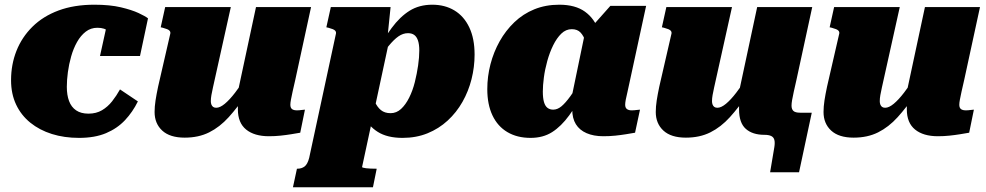

<svg xmlns="http://www.w3.org/2000/svg" viewBox="-20 -573 4192 816"><path d="M356 -90Q389 -90 413.5 -104.5Q438 -119 456.5 -142.5Q475 -166 490 -193L566 -142Q544 -97 511 -62Q478 -27 430.5 -7Q383 13 316 13Q253 13 200.5 -3.5Q148 -20 109 -51.5Q70 -83 48.5 -128.5Q27 -174 27 -232Q27 -299 50 -357Q73 -415 118 -459.5Q163 -504 229 -528.5Q295 -553 381 -553Q447 -553 493.5 -542Q540 -531 569 -517.5Q598 -504 609 -495L575 -335H405L440 -494Q455 -493 462 -483Q469 -473 469.5 -460.5Q470 -448 466.5 -437Q463 -426 457 -423Q452 -433 443 -440Q434 -447 422 -451Q410 -455 394 -455Q366 -455 344.5 -438.5Q323 -422 307.5 -394.5Q292 -367 282.5 -333.5Q273 -300 268.5 -266.5Q264 -233 264 -204Q264 -169 273.5 -143.5Q283 -118 303.5 -104Q324 -90 356 -90Z M885 -201Q881 -183 878.5 -169Q876 -155 876 -143Q876 -135 878.5 -128.5Q881 -122 886 -118.5Q891 -115 899 -115Q915 -115 935.5 -132Q956 -149 979 -179Q1002 -209 1027 -247V-172Q990 -117 952 -75Q914 -33 869 -10.5Q824 12 765 12Q702 12 669.5 -18Q637 -48 637 -97Q637 -120 641 -146Q645 -172 652 -205L704 -431Q705 -437 701.5 -441.5Q698 -446 690.5 -449Q683 -452 672 -455L663 -457L682 -543H961ZM1235 -234Q1228 -204 1223.5 -183.5Q1219 -163 1216.5 -149.5Q1214 -136 1214 -128Q1214 -115 1221 -109.5Q1228 -104 1242 -104Q1252 -104 1261 -105.5Q1270 -107 1276 -107L1256 -9Q1239 -6 1217.5 -2.5Q1196 1 1172 3.5Q1148 6 1123 6Q1061 6 1026 -22.5Q991 -51 991 -108Q991 -112 991 -117Q991 -122 991 -129Q991 -136 991 -145L980 -132L1068 -543H1302Z M1225 223 1242 144H1244Q1262 144 1274.5 134.5Q1287 125 1294 98L1408 -431Q1409 -437 1405.5 -441.5Q1402 -446 1394.5 -449Q1387 -452 1376 -455L1367 -457L1386 -543H1640L1625 -397L1638 -418L1519 136Q1518 138 1522.5 139.5Q1527 141 1535.5 142Q1544 143 1555 143.5Q1566 144 1578 144H1581L1565 223ZM1502 -183 1556 -193Q1563 -164 1573 -141Q1583 -118 1599 -105Q1615 -92 1640 -92Q1665 -92 1684.5 -110Q1704 -128 1719 -158Q1734 -188 1743 -224Q1752 -260 1757 -295Q1762 -330 1762 -358Q1762 -384 1756.5 -400.5Q1751 -417 1740.5 -424.5Q1730 -432 1714 -432Q1693 -432 1673.5 -418.5Q1654 -405 1631.5 -377.5Q1609 -350 1578 -307L1570 -338Q1609 -406 1644.5 -454Q1680 -502 1721 -527.5Q1762 -553 1817 -553Q1871 -553 1911.5 -528.5Q1952 -504 1974.5 -456.5Q1997 -409 1997 -341Q1997 -288 1984 -236.5Q1971 -185 1945.5 -140Q1920 -95 1882.5 -60.5Q1845 -26 1797 -6.5Q1749 13 1691 13Q1626 13 1585.5 -12.5Q1545 -38 1525 -82Q1505 -126 1502 -183Z M2542 -317 2483 -338Q2477 -370 2469 -395Q2461 -420 2447.5 -434.5Q2434 -449 2410 -449Q2385 -449 2365.5 -430Q2346 -411 2331 -380.5Q2316 -350 2306 -314Q2296 -278 2291.5 -244Q2287 -210 2287 -184Q2287 -156 2292 -139Q2297 -122 2307 -114.5Q2317 -107 2331 -107Q2349 -107 2366 -121Q2383 -135 2404 -164Q2425 -193 2453 -237L2471 -198Q2433 -129 2399 -82.5Q2365 -36 2326.5 -11.5Q2288 13 2235 13Q2178 13 2136.5 -11.5Q2095 -36 2073 -82.5Q2051 -129 2051 -194Q2051 -248 2064.5 -300Q2078 -352 2103.5 -397.5Q2129 -443 2166 -478.5Q2203 -514 2251 -533.5Q2299 -553 2357 -553Q2425 -553 2466 -523.5Q2507 -494 2525 -441.5Q2543 -389 2542 -317ZM2726 -548 2658 -234Q2652 -204 2647 -183.5Q2642 -163 2639.5 -149.5Q2637 -136 2637 -128Q2637 -115 2644.5 -109.5Q2652 -104 2664 -104Q2676 -104 2685 -105.5Q2694 -107 2700 -107L2679 -9Q2662 -6 2640.5 -2.5Q2619 1 2595 3.5Q2571 6 2544 6Q2503 6 2473 -7Q2443 -20 2427.5 -45Q2412 -70 2412 -108Q2412 -114 2412 -120Q2412 -126 2412 -136L2402 -124L2465 -428L2478 -440L2574 -548Z M3015 -201Q3011 -183 3008.5 -169Q3006 -155 3006 -143Q3006 -135 3008.5 -128.5Q3011 -122 3016 -118.5Q3021 -115 3029 -115Q3045 -115 3065.5 -132Q3086 -149 3109 -179Q3132 -209 3157 -247V-172Q3120 -117 3082 -75Q3044 -33 2999 -10.5Q2954 12 2895 12Q2832 12 2799.5 -18Q2767 -48 2767 -97Q2767 -120 2771 -146Q2775 -172 2782 -205L2834 -431Q2835 -437 2831.5 -441.5Q2828 -446 2820.5 -449Q2813 -452 2802 -455L2793 -457L2812 -543H3091ZM3229 0Q3178 0 3149.5 -25.5Q3121 -51 3121 -108Q3121 -112 3121 -117Q3121 -122 3121 -129Q3121 -136 3121 -145L3110 -132L3198 -543H3432L3365 -234Q3358 -204 3353.5 -183Q3349 -162 3346.5 -148Q3344 -134 3344 -124Q3344 -109 3352 -101.5Q3360 -94 3381 -94H3430L3376 159H3253L3271 52Q3274 33 3271 21.5Q3268 10 3257.5 5Q3247 0 3229 0Z M3728 -201Q3724 -183 3721.5 -169Q3719 -155 3719 -143Q3719 -135 3721.5 -128.5Q3724 -122 3729 -118.5Q3734 -115 3742 -115Q3758 -115 3778.5 -132Q3799 -149 3822 -179Q3845 -209 3870 -247V-172Q3833 -117 3795 -75Q3757 -33 3712 -10.5Q3667 12 3608 12Q3545 12 3512.5 -18Q3480 -48 3480 -97Q3480 -120 3484 -146Q3488 -172 3495 -205L3547 -431Q3548 -437 3544.5 -441.5Q3541 -446 3533.5 -449Q3526 -452 3515 -455L3506 -457L3525 -543H3804ZM4078 -234Q4071 -204 4066.5 -183.5Q4062 -163 4059.5 -149.5Q4057 -136 4057 -128Q4057 -115 4064 -109.5Q4071 -104 4085 -104Q4095 -104 4104 -105.5Q4113 -107 4119 -107L4099 -9Q4082 -6 4060.5 -2.5Q4039 1 4015 3.5Q3991 6 3966 6Q3904 6 3869 -22.5Q3834 -51 3834 -108Q3834 -112 3834 -117Q3834 -122 3834 -129Q3834 -136 3834 -145L3823 -132L3911 -543H4145Z"/></svg>

Font: Roboto Serif Black
Style: Italic
Weight: 900
Italic angle: -10°
Version: Version 1.008